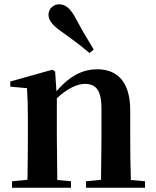

<svg xmlns="http://www.w3.org/2000/svg" viewBox="-20 -875 725 895"><path d="M417 -644C392 -685 367 -726 330 -795C306 -838 284 -855 255 -855C231 -855 206 -836 206 -806C206 -779 228 -754 269 -726C327 -685 362 -657 397 -628ZM450 0H656V-30L590 -36C588 -93 587 -177 587 -235V-361C587 -493 527 -552 434 -552C369 -552 310 -526 243 -450L237 -542L224 -550L28 -495V-471L106 -464C109 -415 110 -376 110 -310V-235C110 -180 109 -94 108 -37L36 -30V0H311V-30L247 -36L245 -235V-417C295 -464 342 -484 376 -484C427 -484 453 -454 453 -370V-235L451 -37L381 -30V0Z"/></svg>

Font: Noto Serif CJK KR
Style: Bold
Weight: 700
Designer: Ryoko NISHIZUKA 西塚涼子 (kana & ideographs); Frank Grießhammer (Latin, Greek & Cyrillic); Wenlong ZHANG 张文龙 (bopomofo); San
Foundry: Adobe
Version: Version 2.001;hotconv 1.1.0;makeotfexe 2.6.0